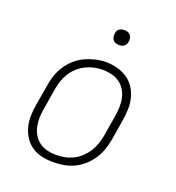

<svg xmlns="http://www.w3.org/2000/svg" viewBox="-132 -825 864 940"><g transform="rotate(20 300.0 -355.5)"><path d="M248 8Q219 8 190.5 2Q162 -4 138.5 -19.5Q115 -35 99.5 -58.5Q84 -82 76.5 -109Q69 -136 69.5 -166Q70 -196 75 -226L94 -336Q98 -363 107 -389.5Q116 -416 132 -440.5Q148 -465 170 -484.5Q192 -504 218 -516Q244 -528 271.5 -534.5Q299 -541 327 -541Q356 -541 384.5 -533.5Q413 -526 436.5 -510.5Q460 -495 475.5 -472Q491 -449 498.5 -421.5Q506 -394 505.5 -364Q505 -334 500 -304L482 -194Q477 -167 468 -140.5Q459 -114 443 -89.5Q427 -65 405 -45.5Q383 -26 357 -13.5Q331 -1 303 3.5Q275 8 248 8ZM249 -30Q272 -30 295 -34.5Q318 -39 339 -49.5Q360 -60 378 -77Q396 -94 408.5 -114Q421 -134 428.5 -156Q436 -178 440 -201L458 -311Q462 -334 462.5 -358Q463 -382 458 -404Q453 -426 441 -445Q429 -464 411 -476.5Q393 -489 370 -494.5Q347 -500 323 -500Q301 -500 278.5 -495Q256 -490 235 -479.5Q214 -469 196 -452.5Q178 -436 165.5 -415.5Q153 -395 146 -373.5Q139 -352 135 -329L117 -219Q113 -196 112.5 -172.5Q112 -149 117 -127Q122 -105 133.5 -86Q145 -67 163 -54Q181 -41 203.5 -35.5Q226 -30 249 -30ZM356 -641Q347 -641 338.5 -644Q330 -647 324.5 -654Q319 -661 317.5 -670.5Q316 -680 318 -690Q319 -696 322 -702Q325 -708 331 -712Q337 -716 343.5 -717.5Q350 -719 356 -719Q366 -719 374.5 -716Q383 -713 388.5 -706Q394 -699 395.5 -689.5Q397 -680 395 -670Q394 -664 390.5 -658Q387 -652 381.5 -648Q376 -644 369.5 -642.5Q363 -641 356 -641Z"/></g></svg>

Font: Iosevka Curly Slab XLtExObl
Style: Regular
Weight: 200
Width: 7
Italic angle: -9°
Monospace: yes
Designer: Belleve Invis
Foundry: Belleve Invis
Version: Version 11.0.0; ttfautohint (v1.8.3)